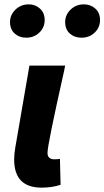

<svg xmlns="http://www.w3.org/2000/svg" viewBox="-20 -848 479 881"><path d="M45 -116Q45 -141 50 -170L115 -547H279Q277 -535 274 -522Q235 -348 216.5 -257Q198 -166 198 -146Q198 -131 206.5 -124Q215 -117 228 -117Q245 -117 255 -119L258 0Q219 13 171 13Q45 13 45 -116ZM26 -747Q26 -780 51 -804Q76 -828 112 -828Q142 -828 163.5 -808.5Q185 -789 185 -756Q185 -722 160.5 -698.5Q136 -675 100 -675Q69 -675 47.5 -694Q26 -713 26 -747ZM279 -747Q279 -780 304 -804Q329 -828 365 -828Q396 -828 417.5 -808.5Q439 -789 439 -756Q439 -722 414.5 -698.5Q390 -675 354 -675Q322 -675 300.5 -694Q279 -713 279 -747Z"/></svg>

Font: Nebula Sans Bold
Style: Regular
Weight: 700
Italic angle: -9°
Designer: Paul D. Hunt for Adobe (as Source Sans)
Foundry: Nebula Entertainment & Broadcasting LLC
Version: Version 1.010